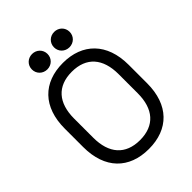

<svg xmlns="http://www.w3.org/2000/svg" viewBox="-250 -1008 1148 1148"><g transform="rotate(-45 324.0 -434.0)"><path d="M165 -817C165 -780 194 -752 231 -752C268 -752 297 -780 297 -817C297 -854 268 -882 231 -882C194 -882 165 -854 165 -817ZM352 -817C352 -780 381 -752 418 -752C455 -752 484 -780 484 -817C484 -854 455 -882 418 -882C381 -882 352 -854 352 -817ZM54 -428V-272C54 -89 157 14 324 14C491 14 594 -89 594 -272V-428C594 -611 488 -714 324 -714C157 -714 54 -611 54 -428ZM136 -431C136 -563 201 -639 324 -639C447 -639 512 -563 512 -431V-269C512 -137 447 -61 324 -61C201 -61 136 -137 136 -269Z"/></g></svg>

Font: Space Text
Style: Regular
Weight: 400
Designer: Florian Karsten (Space Text), Colophon Foundry (Space Mono)
Foundry: Florian Karsten
Version: Version 1.003;PS 001.003;hotconv 1.0.88;makeotf.lib2.5.64775